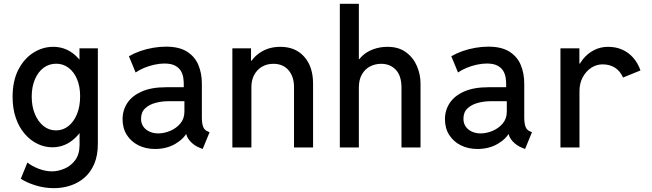

<svg xmlns="http://www.w3.org/2000/svg" viewBox="-20 -772 3415 1005"><path d="M262.7 212.9Q211.4 212.9 164.1 197.8Q116.7 182.6 88.9 163.6L123.5 78.6Q146 97.2 181.9 111.1Q217.8 125 252.4 125Q283.2 125 316.7 111.1Q350.1 97.2 373.3 66.7Q396.5 36.1 396.5 -14.2V-78.6H382.3L400.4 -125.5V-407.2L374.5 -457H396V-519H492.2V-19Q492.2 41.5 473.6 85.2Q455.1 128.9 422.9 157.2Q390.6 185.5 349.1 199.2Q307.6 212.9 262.7 212.9ZM253.9 -1Q213.9 -1 176.8 -18.8Q139.6 -36.6 109.9 -70.8Q80.1 -105 63 -154.1Q45.9 -203.1 45.9 -265.1Q45.9 -349.1 76.2 -407.5Q106.4 -465.8 155 -496.3Q203.6 -526.9 258.3 -526.9Q315.4 -526.9 360.1 -493.9Q404.8 -460.9 430.2 -402.6Q455.6 -344.2 455.6 -268.6Q455.6 -191.9 429.2 -131.3Q402.8 -70.8 356.9 -35.9Q311 -1 253.9 -1ZM273.4 -89.4Q309.6 -89.4 338.1 -112.1Q366.7 -134.8 383.1 -175Q399.4 -215.3 399.4 -268.1Q399.4 -319.8 383.1 -358.2Q366.7 -396.5 338.4 -417.5Q310.1 -438.5 274.4 -438.5Q236.8 -438.5 208 -417Q179.2 -395.5 162.6 -356.4Q146 -317.4 146 -266.1Q146 -214.8 162.6 -175Q179.2 -135.3 207.8 -112.3Q236.3 -89.4 273.4 -89.4Z M791.5 7.8Q742.7 7.8 704.3 -11.5Q666 -30.8 643.8 -65.7Q621.6 -100.6 621.6 -147.9Q621.6 -195.3 646.7 -233.2Q671.9 -271 722.4 -293.2Q772.9 -315.4 849.6 -315.4H960.9V-242.2H860.8Q826.2 -242.2 793.5 -233.4Q760.7 -224.6 739.5 -204.6Q718.3 -184.6 718.3 -150.4Q718.3 -126.5 730.2 -109.4Q742.2 -92.3 762.7 -83Q783.2 -73.7 808.6 -73.7Q838.9 -73.7 870.6 -86.9Q902.3 -100.1 923.8 -125.5Q945.3 -150.9 945.3 -187.5V-243.7L941.9 -272V-333Q941.9 -346.2 939.5 -364.3Q937 -382.3 927.5 -399.4Q918 -416.5 897.2 -428Q876.5 -439.5 840.3 -439.5Q816.4 -439.5 789.1 -433.6Q761.7 -427.7 735.8 -417.2Q710 -406.7 689.9 -392.6L654.8 -477.5Q680.7 -492.7 712.9 -504.2Q745.1 -515.6 780.3 -521.7Q815.4 -527.8 848.6 -527.8Q918.5 -527.8 959.7 -501.2Q1001 -474.6 1018.8 -430.9Q1036.6 -387.2 1036.6 -335V-158.2Q1036.6 -127 1043.2 -108.9Q1049.8 -90.8 1067.4 -84L1077.1 -80.1L1041 7.8L1026.4 2Q996.1 -9.8 975.3 -33Q954.6 -56.2 953.6 -79.6L974.6 -69.8H934.6L961.4 -83Q943.4 -45.9 897.7 -19Q852.1 7.8 791.5 7.8Z M1196.3 0V-519H1293.9V-454.6H1314L1278.3 -414.6Q1293 -463.4 1338.9 -495.1Q1384.8 -526.9 1447.8 -526.9Q1526.9 -526.9 1572.8 -474.6Q1618.7 -422.4 1618.7 -334.5V0H1519V-315.9Q1519 -371.1 1490.2 -404.5Q1461.4 -438 1411.1 -438Q1377.4 -438 1351.6 -422.9Q1325.7 -407.7 1310.8 -380.4Q1295.9 -353 1295.9 -315.9V0Z M1758.8 0V-752H1858.4V-462.4H1879.4L1839.8 -420.4Q1850.1 -454.6 1875 -478.3Q1899.9 -502 1934.6 -514.4Q1969.2 -526.9 2008.3 -526.9Q2066.9 -526.9 2105.2 -498.5Q2143.6 -470.2 2162.4 -426Q2181.2 -381.8 2181.2 -335V0H2081.5V-313.5Q2081.5 -375.5 2051.8 -406.7Q2022 -438 1975.1 -438Q1943.4 -438 1916.7 -424.1Q1890.1 -410.2 1874.3 -382.3Q1858.4 -354.5 1858.4 -313.5V0Z M2479 7.8Q2430.2 7.8 2391.8 -11.5Q2353.5 -30.8 2331.3 -65.7Q2309.1 -100.6 2309.1 -147.9Q2309.1 -195.3 2334.2 -233.2Q2359.4 -271 2409.9 -293.2Q2460.4 -315.4 2537.1 -315.4H2648.4V-242.2H2548.3Q2513.7 -242.2 2481 -233.4Q2448.2 -224.6 2427 -204.6Q2405.8 -184.6 2405.8 -150.4Q2405.8 -126.5 2417.7 -109.4Q2429.7 -92.3 2450.2 -83Q2470.7 -73.7 2496.1 -73.7Q2526.4 -73.7 2558.1 -86.9Q2589.8 -100.1 2611.3 -125.5Q2632.8 -150.9 2632.8 -187.5V-243.7L2629.4 -272V-333Q2629.4 -346.2 2627 -364.3Q2624.5 -382.3 2615 -399.4Q2605.5 -416.5 2584.7 -428Q2564 -439.5 2527.8 -439.5Q2503.9 -439.5 2476.6 -433.6Q2449.2 -427.7 2423.3 -417.2Q2397.5 -406.7 2377.4 -392.6L2342.3 -477.5Q2368.2 -492.7 2400.4 -504.2Q2432.6 -515.6 2467.8 -521.7Q2502.9 -527.8 2536.1 -527.8Q2606 -527.8 2647.2 -501.2Q2688.5 -474.6 2706.3 -430.9Q2724.1 -387.2 2724.1 -335V-158.2Q2724.1 -127 2730.7 -108.9Q2737.3 -90.8 2754.9 -84L2764.6 -80.1L2728.5 7.8L2713.9 2Q2683.6 -9.8 2662.8 -33Q2642.1 -56.2 2641.1 -79.6L2662.1 -69.8H2622.1L2648.9 -83Q2630.9 -45.9 2585.2 -19Q2539.6 7.8 2479 7.8Z M2913.6 0V-519H3012.7V-439.5H3029.8L2998 -395Q3007.8 -433.1 3032 -462.9Q3056.2 -492.7 3089.8 -509.8Q3123.5 -526.9 3162.6 -526.9Q3203.1 -526.9 3236.3 -512.5Q3269.5 -498 3293.9 -470.5Q3318.4 -442.9 3332.5 -403.3L3241.2 -366.2Q3227.1 -398.9 3200 -417Q3172.9 -435.1 3133.8 -435.1Q3102.1 -435.1 3074.7 -417.2Q3047.4 -399.4 3030.3 -367.7Q3013.2 -335.9 3013.2 -294.9V0Z"/></svg>

Font: Reddit Mono Medium
Style: Regular
Weight: 500
Monospace: yes
Designer: Stephen Hutchings
Foundry: Reddit
Version: Version 1.014